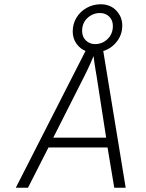

<svg xmlns="http://www.w3.org/2000/svg" viewBox="-20 -879 682 899"><path d="M54 0 380.5 -640.5Q353.5 -651.5 337 -676Q320.5 -700.5 320.5 -731.5Q320.5 -767.5 338.2 -796.5Q356 -825.5 386 -842.2Q416 -859 451.5 -859Q496.5 -859 524.5 -829.5Q552.5 -800 552.5 -759.5Q552.5 -717 527.2 -684.5Q502 -652 463.5 -640L568.5 0H515L483.5 -188.5H207L111 0ZM229.5 -234.5H477L432.5 -521.5Q431 -530 428 -547.8Q425 -565.5 422.2 -584.8Q419.5 -604 418 -616.5Q413 -603.5 404.5 -584.5Q396 -565.5 387.5 -547.8Q379 -530 374.5 -521.5ZM424.5 -672.5Q459.5 -672.5 484 -696.5Q508.5 -720.5 508.5 -757.5Q508.5 -784 491.5 -801Q474.5 -818 448 -818Q415 -818 389.8 -795Q364.5 -772 364.5 -734Q364.5 -706.5 382.2 -689.5Q400 -672.5 424.5 -672.5Z"/></svg>

Font: Overpass ExtraLight
Style: Italic
Weight: 250
Italic angle: -10°
Designer: Delve Withrington, Dave Bailey, Thomas Jockin
Foundry: Delve Fonts LLC
Version: Version 4.000